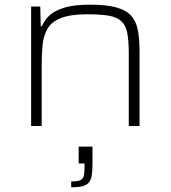

<svg xmlns="http://www.w3.org/2000/svg" viewBox="-20 -538 731 820"><path d="M113 0V-510H152L154 -426H159Q169 -451 190.5 -471.5Q212 -492 253.5 -505Q295 -518 366 -518Q434 -518 476 -506.5Q518 -495 539.5 -471.5Q561 -448 568.5 -410.5Q576 -373 576 -319V0H530V-309Q530 -364 523.5 -397Q517 -430 498 -447.5Q479 -465 444.5 -471Q410 -477 353 -477Q281 -477 240.5 -461Q200 -445 183 -415.5Q166 -386 162 -347.5Q158 -309 158 -264V0ZM284 262V237Q310 237 322 232Q334 227 337.5 214Q341 201 341 177V160H316V88H375V165Q375 194 371.5 213Q368 232 358 243Q348 254 330 258Q312 262 284 262Z"/></svg>

Font: Saira Expanded ExtraLight
Style: Regular
Weight: 250
Width: 7
Designer: Hector Gatti with collaboration of the Omnibus-Type team
Foundry: Omnibus-Type
Version: Version 1.101